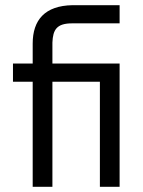

<svg xmlns="http://www.w3.org/2000/svg" viewBox="-20 -720 550 740"><path d="M441 -475H182V-556C184 -605 198 -630 258 -630H441V-700H259C153 -698 106 -643 106 -552V-475H30V-405H106V0H182V-405H365V0H441Z"/></svg>

Font: Mint Spirit
Style: Regular
Weight: 400
Designer: HARENDAL Hirwen
Foundry: Arkandis Digital Foundry.
Version: Version 1.004;FFEdit